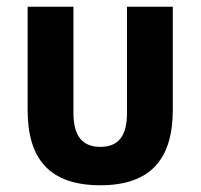

<svg xmlns="http://www.w3.org/2000/svg" viewBox="-20 -537 596 570"><path d="M278 13C428 13 493 -66 493 -211V-517H357V-202C357 -135 333 -101 278 -101C223 -101 198 -135 198 -202V-517H62V-211C62 -66 126 13 278 13Z"/></svg>

Font: Noto Sans Thai UI Cond
Style: Bold
Weight: 700
Width: 3
Designer: Monotype Design Team
Foundry: Monotype Imaging Inc.
Version: Version 2.000